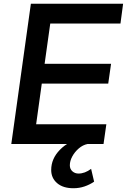

<svg xmlns="http://www.w3.org/2000/svg" viewBox="-20 -765 674 1020"><path d="M40 0 144 -745H634L620 -640H247L217 -426H570L555 -321H202L172 -105H545L530 0ZM370 235Q315 235 283.5 208Q252 181 252 138Q252 78 298.5 30.5Q345 -17 420 -33H450L445 0Q420 5 398.5 23.5Q377 42 364 66Q351 90 351 113Q351 133 364.5 145Q378 157 397 157Q431 157 464 132L480 200Q457 216 429 225.5Q401 235 370 235Z"/></svg>

Font: Plus Jakarta Sans SemiBold
Style: Italic
Weight: 600
Italic angle: -8°
Designer: Gumpita Rahayu
Foundry: Tokotype
Version: Version 2.071; ttfautohint (v1.8.4.7-5d5b);gftools[0.9.29]